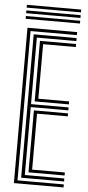

<svg xmlns="http://www.w3.org/2000/svg" viewBox="-61 -951 450 985"><g transform="rotate(5 164.0 -458.5)"><path d="M49.8 0V-800H305.5V-784.5H67V-15.5H305.5V0ZM84.5 -30.8V-769.2H305.5V-753.8H102V-411.2H295.5V-396H102V-46.2H305.5V-30.8ZM119.5 -426.8V-738.5H305.5V-723H137V-442H295.5V-426.8ZM119.5 -61.5V-380.5H295.5V-365.2H137V-77H305.5V-61.5ZM316.2 -902.5H36.5V-916.8H316.2ZM316.2 -873.8H36.5V-888H316.2ZM316.2 -845H36.5V-859.2H316.2Z"/></g></svg>

Font: Big Shoulders Inline Display SemiBold
Style: Regular
Weight: 600
Designer: Patric King
Foundry: XO Type Co
Version: Version 1.000